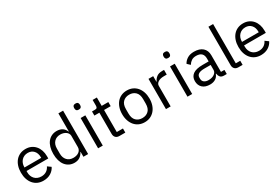

<svg xmlns="http://www.w3.org/2000/svg" viewBox="70 -1781 4118 2835"><g transform="rotate(-30 2129.0 -364.0)"><path d="M279 12Q226 12 183.5 -7Q141 -26 110.5 -61.5Q80 -97 63.5 -146.5Q47 -196 47 -258Q47 -319 63.5 -369Q80 -419 110.5 -454.5Q141 -490 183.5 -509Q226 -528 279 -528Q331 -528 372 -509Q413 -490 442 -456.5Q471 -423 486.5 -377Q502 -331 502 -276V-238H131V-214Q131 -181 141.5 -152.5Q152 -124 171.5 -103Q191 -82 219.5 -70Q248 -58 284 -58Q333 -58 369.5 -81Q406 -104 426 -147L483 -106Q458 -53 405 -20.5Q352 12 279 12ZM279 -461Q246 -461 219 -449.5Q192 -438 172.5 -417Q153 -396 142 -367.5Q131 -339 131 -305V-298H416V-309Q416 -378 378.5 -419.5Q341 -461 279 -461Z M964 -84H960Q913 12 809 12Q761 12 722 -7Q683 -26 655.5 -61Q628 -96 613.5 -146Q599 -196 599 -258Q599 -320 613.5 -370Q628 -420 655.5 -455Q683 -490 722 -509Q761 -528 809 -528Q863 -528 901.5 -504.5Q940 -481 960 -432H964V-740H1044V0H964ZM831 -60Q858 -60 882.5 -67Q907 -74 925 -87.5Q943 -101 953.5 -120.5Q964 -140 964 -165V-357Q964 -378 953.5 -396.5Q943 -415 925 -428Q907 -441 882.5 -448.5Q858 -456 831 -456Q763 -456 724 -413.5Q685 -371 685 -302V-214Q685 -145 724 -102.5Q763 -60 831 -60Z M1254 -637Q1228 -637 1216.5 -649.5Q1205 -662 1205 -682V-695Q1205 -715 1216.5 -727.5Q1228 -740 1254 -740Q1280 -740 1291.5 -727.5Q1303 -715 1303 -695V-682Q1303 -662 1291.5 -649.5Q1280 -637 1254 -637ZM1214 -516H1294V0H1214Z M1578 0Q1536 0 1514.5 -23.5Q1493 -47 1493 -85V-446H1408V-516H1456Q1482 -516 1491.5 -526.5Q1501 -537 1501 -563V-659H1573V-516H1686V-446H1573V-70H1678V0Z M2006 12Q1954 12 1911 -7Q1868 -26 1837.5 -61.5Q1807 -97 1790 -146.5Q1773 -196 1773 -258Q1773 -319 1790 -369Q1807 -419 1837.5 -454.5Q1868 -490 1911 -509Q1954 -528 2006 -528Q2058 -528 2100.5 -509Q2143 -490 2174 -454.5Q2205 -419 2222 -369Q2239 -319 2239 -258Q2239 -196 2222 -146.5Q2205 -97 2174 -61.5Q2143 -26 2100.5 -7Q2058 12 2006 12ZM2006 -59Q2071 -59 2112 -99Q2153 -139 2153 -221V-295Q2153 -377 2112 -417Q2071 -457 2006 -457Q1941 -457 1900 -417Q1859 -377 1859 -295V-221Q1859 -139 1900 -99Q1941 -59 2006 -59Z M2371 0V-516H2451V-421H2456Q2470 -458 2506 -487Q2542 -516 2605 -516H2636V-436H2589Q2524 -436 2487.5 -411.5Q2451 -387 2451 -350V0Z M2778 -637Q2752 -637 2740.5 -649.5Q2729 -662 2729 -682V-695Q2729 -715 2740.5 -727.5Q2752 -740 2778 -740Q2804 -740 2815.5 -727.5Q2827 -715 2827 -695V-682Q2827 -662 2815.5 -649.5Q2804 -637 2778 -637ZM2738 -516H2818V0H2738Z M3363 0Q3318 0 3298.5 -24Q3279 -48 3274 -84H3269Q3252 -36 3213 -12Q3174 12 3120 12Q3038 12 2992.5 -30Q2947 -72 2947 -144Q2947 -217 3000.5 -256Q3054 -295 3167 -295H3269V-346Q3269 -401 3239 -430Q3209 -459 3147 -459Q3100 -459 3068.5 -438Q3037 -417 3016 -382L2968 -427Q2989 -469 3035 -498.5Q3081 -528 3151 -528Q3245 -528 3297 -482Q3349 -436 3349 -354V-70H3408V0ZM3133 -56Q3163 -56 3188 -63Q3213 -70 3231 -83Q3249 -96 3259 -113Q3269 -130 3269 -150V-235H3163Q3094 -235 3062.5 -215Q3031 -195 3031 -157V-136Q3031 -98 3058.5 -77Q3086 -56 3133 -56Z M3607 0Q3565 0 3543.5 -23.5Q3522 -47 3522 -83V-740H3602V-70H3678V0Z M3988 12Q3935 12 3892.5 -7Q3850 -26 3819.5 -61.5Q3789 -97 3772.5 -146.5Q3756 -196 3756 -258Q3756 -319 3772.5 -369Q3789 -419 3819.5 -454.5Q3850 -490 3892.5 -509Q3935 -528 3988 -528Q4040 -528 4081 -509Q4122 -490 4151 -456.5Q4180 -423 4195.5 -377Q4211 -331 4211 -276V-238H3840V-214Q3840 -181 3850.5 -152.5Q3861 -124 3880.5 -103Q3900 -82 3928.5 -70Q3957 -58 3993 -58Q4042 -58 4078.5 -81Q4115 -104 4135 -147L4192 -106Q4167 -53 4114 -20.5Q4061 12 3988 12ZM3988 -461Q3955 -461 3928 -449.5Q3901 -438 3881.5 -417Q3862 -396 3851 -367.5Q3840 -339 3840 -305V-298H4125V-309Q4125 -378 4087.5 -419.5Q4050 -461 3988 -461Z"/></g></svg>

Font: IBM Plex Sans Devanagari
Style: Regular
Weight: 400
Designer: Mike Abbink, Paul van der Laan, Pieter van Rosmalen, Erin McLaughlin
Foundry: Bold Monday
Version: Version 1.1